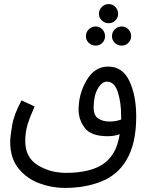

<svg xmlns="http://www.w3.org/2000/svg" viewBox="-20 -735 727 943"><path d="M560 -667Q560 -687 546.5 -701Q533 -715 514 -715Q494 -715 480 -701Q466 -687 466 -667Q466 -648 480 -634.5Q494 -621 514 -621Q533 -621 546.5 -634.5Q560 -648 560 -667ZM496 -557Q496 -577 482.5 -591Q469 -605 450 -605Q430 -605 416 -591Q402 -577 402 -557Q402 -538 416 -524.5Q430 -511 450 -511Q469 -511 482.5 -524.5Q496 -538 496 -557ZM624 -557Q624 -577 610.5 -591Q597 -605 578 -605Q558 -605 544 -591Q530 -577 530 -557Q530 -538 544 -524.5Q558 -511 578 -511Q597 -511 610.5 -524.5Q624 -538 624 -557ZM518 -138Q486 -138 463 -152.5Q440 -167 440 -207Q440 -264 460 -299Q480 -334 505 -334Q542 -334 558.5 -283Q575 -232 575 -166Q575 -157 575 -148Q549 -138 518 -138ZM298 188Q399 188 478.5 156Q558 124 601 51Q649 -29 649 -162Q649 -266 615.5 -337Q582 -408 511 -408Q445 -408 405.5 -341Q366 -274 366 -196Q366 -147 396.5 -106.5Q427 -66 509 -66Q542 -66 568 -76Q559 -20 538 15Q507 68 447.5 91Q388 114 305 114Q226 114 165 76Q104 38 104 -42Q104 -86 115.5 -123.5Q127 -161 150 -212L86 -242Q49 -175 39.5 -118.5Q30 -62 30 -39Q30 42 70.5 92Q111 142 172.5 165Q234 188 298 188Z"/></svg>

Font: Noto Sans Arabic Condensed
Style: Regular
Weight: 400
Width: 3
Designer: Nadine Chahine
Foundry: Monotype Imaging Inc.
Version: 1.001